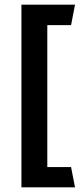

<svg xmlns="http://www.w3.org/2000/svg" viewBox="-20 -716 348 824"><path d="M72 -696H302L285 -608H183V1H285L302 88H72Z"/></svg>

Font: Palanquin SemiBold
Style: Regular
Weight: 600
Designer: Pria Ravichandran
Version: Version 1.0.4